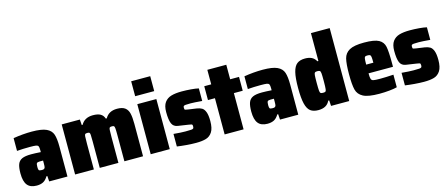

<svg xmlns="http://www.w3.org/2000/svg" viewBox="-48 -1312 4403 1889"><g transform="rotate(-15 2153.0 -367.5)"><path d="M24 -149Q24 -209 36.5 -242Q49 -275 81 -289.5Q113 -304 174 -304Q214 -304 272 -300V-319Q272 -349 266.5 -360Q261 -371 243.5 -374Q226 -377 179 -377Q111 -377 49 -372V-502Q147 -518 238 -518Q338 -518 386 -495.5Q434 -473 448.5 -429.5Q463 -386 463 -305V0H277L273 -56H264Q242 -19 214.5 -5.5Q187 8 149 8Q84 8 54 -30Q24 -68 24 -149ZM269 -144Q272 -152 272 -187V-214H238Q214 -214 207.5 -205.5Q201 -197 201 -166Q201 -142 206.5 -134.5Q212 -127 236 -127Q251 -127 258 -130.5Q265 -134 269 -144Z M541 -510H726L730 -453H739Q775 -518 860 -518Q909 -518 936.5 -502.5Q964 -487 975 -453H985Q1021 -518 1106 -518Q1159 -518 1186.5 -497.5Q1214 -477 1223.5 -437.5Q1233 -398 1233 -331V0H1043V-271Q1043 -319 1041 -337Q1039 -355 1033.5 -359.5Q1028 -364 1013 -364Q996 -364 990.5 -359Q985 -354 983.5 -336Q982 -318 982 -263V0H792V-271Q792 -320 790.5 -337.5Q789 -355 783.5 -359.5Q778 -364 763 -364Q746 -364 740.5 -359Q735 -354 733.5 -336Q732 -318 732 -263V0H541Z M1311 -591V-743H1505V-591ZM1311 0V-510H1505V0Z M1579 -7V-135Q1653 -128 1700 -128Q1743 -128 1759 -129.5Q1775 -131 1780 -136.5Q1785 -142 1785 -156Q1785 -168 1783 -172.5Q1781 -177 1772.5 -179.5Q1764 -182 1742 -185L1642 -200Q1597 -206 1581 -244Q1565 -282 1565 -361Q1565 -425 1590 -459Q1615 -493 1658 -505.5Q1701 -518 1765 -518Q1811 -518 1859.5 -514Q1908 -510 1936 -503V-375Q1854 -382 1820 -382Q1783 -382 1768 -380.5Q1753 -379 1748.5 -374Q1744 -369 1744 -358Q1744 -346 1745.5 -341.5Q1747 -337 1754 -335Q1761 -333 1780 -330L1864 -318Q1896 -313 1916.5 -301Q1937 -289 1949.5 -256.5Q1962 -224 1962 -164Q1962 -91 1938 -53.5Q1914 -16 1874 -4Q1834 8 1772 8Q1727 8 1673 3.5Q1619 -1 1579 -7Z M2064 0V-369H1993V-510H2064V-658H2257V-510H2347V-369H2257V0Z M2375 -149Q2375 -209 2387.5 -242Q2400 -275 2432 -289.5Q2464 -304 2525 -304Q2565 -304 2623 -300V-319Q2623 -349 2617.5 -360Q2612 -371 2594.5 -374Q2577 -377 2530 -377Q2462 -377 2400 -372V-502Q2498 -518 2589 -518Q2689 -518 2737 -495.5Q2785 -473 2799.5 -429.5Q2814 -386 2814 -305V0H2628L2624 -56H2615Q2593 -19 2565.5 -5.5Q2538 8 2500 8Q2435 8 2405 -30Q2375 -68 2375 -149ZM2620 -144Q2623 -152 2623 -187V-214H2589Q2565 -214 2558.5 -205.5Q2552 -197 2552 -166Q2552 -142 2557.5 -134.5Q2563 -127 2587 -127Q2602 -127 2609 -130.5Q2616 -134 2620 -144Z M2880 -254Q2880 -356 2894 -413Q2908 -470 2938 -493.5Q2968 -517 3020 -517Q3059 -517 3086.5 -504Q3114 -491 3132 -459H3142V-743H3333V0H3148L3144 -57H3134Q3105 8 3018 8Q2967 8 2937.5 -14.5Q2908 -37 2894 -93.5Q2880 -150 2880 -254ZM3139 -172Q3142 -193 3142 -255Q3142 -317 3140 -334Q3138 -354 3131 -359.5Q3124 -365 3106 -365Q3087 -365 3080.5 -359.5Q3074 -354 3072 -334Q3070 -314 3070 -255Q3070 -196 3072 -176Q3074 -156 3080.5 -150.5Q3087 -145 3106 -145Q3124 -145 3130.5 -149.5Q3137 -154 3139 -172Z M3836 -214H3587Q3587 -171 3592.5 -156Q3598 -141 3615.5 -137Q3633 -133 3685 -133Q3740 -133 3820 -138V-10Q3792 -2 3741.5 3Q3691 8 3639 8Q3526 8 3475.5 -18.5Q3425 -45 3412 -96.5Q3399 -148 3399 -254Q3399 -360 3412 -412.5Q3425 -465 3472 -491.5Q3519 -518 3622 -518Q3727 -518 3771.5 -493.5Q3816 -469 3826 -419.5Q3836 -370 3836 -254ZM3587 -303H3660Q3660 -346 3657.5 -362Q3655 -378 3648 -382.5Q3641 -387 3622 -387Q3605 -387 3598.5 -383Q3592 -379 3589.5 -362.5Q3587 -346 3587 -303Z M3902 -7V-135Q3976 -128 4023 -128Q4066 -128 4082 -129.5Q4098 -131 4103 -136.5Q4108 -142 4108 -156Q4108 -168 4106 -172.5Q4104 -177 4095.5 -179.5Q4087 -182 4065 -185L3965 -200Q3920 -206 3904 -244Q3888 -282 3888 -361Q3888 -425 3913 -459Q3938 -493 3981 -505.5Q4024 -518 4088 -518Q4134 -518 4182.5 -514Q4231 -510 4259 -503V-375Q4177 -382 4143 -382Q4106 -382 4091 -380.5Q4076 -379 4071.5 -374Q4067 -369 4067 -358Q4067 -346 4068.5 -341.5Q4070 -337 4077 -335Q4084 -333 4103 -330L4187 -318Q4219 -313 4239.5 -301Q4260 -289 4272.5 -256.5Q4285 -224 4285 -164Q4285 -91 4261 -53.5Q4237 -16 4197 -4Q4157 8 4095 8Q4050 8 3996 3.5Q3942 -1 3902 -7Z"/></g></svg>

Font: Saira Semi Condensed Black
Style: Regular
Weight: 900
Width: 4
Designer: Hector Gatti with collaboration of the Omnibus-Type team
Foundry: Omnibus-Type
Version: Version 1.001; ttfautohint (v1.8)